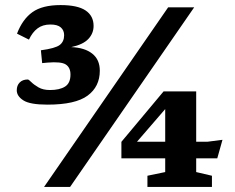

<svg xmlns="http://www.w3.org/2000/svg" viewBox="-20 -736 926 756"><path d="M153.5 0 642 -707H744.5L256 0ZM167 -324Q98 -324 72 -340.8Q46 -357.5 46 -380.5Q46 -399.5 57.5 -411.2Q69 -423 89.5 -423Q93 -423 103.2 -412.8Q113.5 -402.5 131.5 -392Q149.5 -381.5 177 -381.5Q214.5 -381.5 236 -395Q257.5 -408.5 257.5 -442.5Q257.5 -470 239.2 -482Q221 -494 167 -489.5L146 -487.5L141 -538Q197.5 -545.5 215 -558.8Q232.5 -572 232.5 -597.5Q232.5 -616.5 219.5 -628Q206.5 -639.5 178.5 -639.5Q148 -639.5 127.8 -624.2Q107.5 -609 94 -580L47 -603.5Q68.5 -660 107.5 -688Q146.5 -716 218.5 -716Q285.5 -716 317 -694.8Q348.5 -673.5 348.5 -634Q348.5 -604.5 327.8 -582.5Q307 -560.5 260.5 -550.5Q313 -548.5 343 -525Q373 -501.5 373 -457.5Q373 -395 325 -359.5Q277 -324 167 -324ZM624 -376H752.5V-178H797.5L856 -185.5L835.5 -112.5H752.5V-58.5L814.5 -44V0H560.5V-44L630.5 -58.5V-112.5H458V-177.5ZM630.5 -178V-306.5L519.5 -178Z"/></svg>

Font: Newsreader Caption SemiBold
Style: Regular
Weight: 600
Designer: Hugues Gentile
Foundry: Production Type
Version: Version 1.001